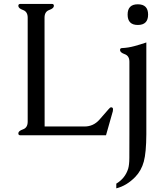

<svg xmlns="http://www.w3.org/2000/svg" viewBox="-20 -706 859 1002"><path d="M699.2 -683.6Q752.9 -683.6 752.9 -629.9Q752.9 -575.7 699.2 -575.7Q646 -575.7 646 -629.9Q646 -683.6 699.2 -683.6ZM743.7 -5.9Q743.2 90.3 730.5 137.2Q717.8 184.1 686 217.3Q640.6 263.7 586.9 276.9V252.4Q633.3 224.6 648.9 174.3Q654.8 154.3 655 118.2Q655.3 82 655.3 -2.9V-383.8Q655.3 -414.6 630.9 -423.3Q606.4 -432.1 606.4 -444.8Q606.4 -455.1 616.7 -455.1Q648.9 -456.5 680.4 -465.1Q711.9 -473.6 743.7 -484.4ZM212.9 -45.9H421.4Q466.8 -45.9 498.3 -80.8Q529.8 -115.7 545.9 -135.3Q554.7 -146 559.6 -146Q569.8 -146 569.8 -135.7Q569.8 -129.4 568.8 -125.5L533.2 0H85.9Q75.7 0 75.7 -10.3Q75.7 -22.5 100.1 -31Q124.5 -39.6 124.5 -71.3V-613.8Q124.5 -645 100.1 -653.8Q75.7 -662.6 75.7 -675.3Q75.7 -685.5 85.9 -685.5H251.5Q261.2 -685.5 261.2 -675.3Q261.2 -662.6 236.8 -653.8Q212.4 -645 212.4 -613.8Z"/></svg>

Font: Caudex
Style: Regular
Weight: 400
Version: Version 1.01